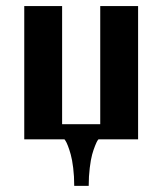

<svg xmlns="http://www.w3.org/2000/svg" viewBox="-20 -460 535 634"><path d="M60.1 0V-439.9H185.1V-49.8H311V-439.9H436V0H305.2Q303.7 1.5 301.5 4.9Q299.3 8.3 293.9 21.5Q288.6 34.7 284.2 50.5Q279.8 66.4 276.4 94.2Q272.9 122.1 272.9 153.8H225.1Q225.1 122.1 221.7 94.5Q218.3 66.9 213.6 50.3Q209 33.7 204.3 21.7Q199.7 9.8 196.3 4.9L192.9 0Z"/></svg>

Font: Pfennig
Style: Bold
Weight: 700
Version: Version 20120410 ; ttfautohint (v0.8)